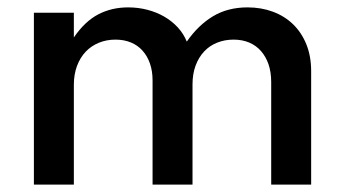

<svg xmlns="http://www.w3.org/2000/svg" viewBox="-20 -500 927 520"><path d="M71.8 -465.5H180V-398.6Q210 -442.3 246.1 -461.1Q282.3 -480 327.3 -480Q354.5 -480 379.5 -473.4Q404.5 -466.8 425.2 -454.8Q445.9 -442.7 461.6 -425.7Q477.3 -408.6 485.9 -387.3Q516.8 -431.8 556.8 -455.9Q596.8 -480 650.5 -480Q687.7 -480 719.3 -468.2Q750.9 -456.4 773.9 -434.1Q796.8 -411.8 809.8 -379.8Q822.7 -347.7 822.7 -307.3V0H714.5V-277.7Q714.5 -304.5 707.3 -325.7Q700 -346.8 686.8 -361.8Q673.6 -376.8 654.8 -384.8Q635.9 -392.7 612.7 -392.7Q588.6 -392.7 568.2 -384.5Q547.7 -376.4 533 -360.7Q518.2 -345 509.8 -322.5Q501.4 -300 501.4 -271.4V0H393.2V-282.3Q393.2 -307.7 386.1 -328Q379.1 -348.2 366.1 -362.7Q353.2 -377.3 334.5 -385Q315.9 -392.7 292.7 -392.7Q268.6 -392.7 248 -384.3Q227.3 -375.9 212.3 -360.2Q197.3 -344.5 188.6 -321.6Q180 -298.6 180 -270V0H71.8Z"/></svg>

Font: Spartan MB SemBd
Style: Regular
Weight: 600
Designer: Matt Bailey, Mirko Velimirovic
Foundry: Matt Bailey
Version: Version 1.005